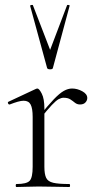

<svg xmlns="http://www.w3.org/2000/svg" viewBox="-20 -750 400 770"><path d="M139 -271 135 -281Q172 -327 195.5 -351.5Q219 -376 236 -385.5Q253 -395 269 -395Q290 -395 310 -384Q330 -373 330 -357Q330 -347 322.5 -339Q315 -331 301 -331Q289 -331 280.5 -338Q272 -345 262 -351.5Q252 -358 235 -358Q226 -358 215.5 -352.5Q205 -347 187.5 -328.5Q170 -310 139 -271ZM46 0Q43 0 43 -6Q43 -12 46 -12Q87 -12 99 -25Q111 -38 111 -81V-281Q111 -315 103 -330.5Q95 -346 75 -346Q65 -346 51 -342Q37 -338 19 -331Q15 -330 12.5 -335Q10 -340 14 -342L125 -394Q127 -395 130 -395Q137 -395 147.5 -374.5Q158 -354 158 -315V-81Q158 -52 165 -37Q172 -22 193.5 -17Q215 -12 258 -12Q261 -12 261 -6Q261 0 258 0Q234 0 202 -1Q170 -2 135 -2Q110 -2 86.5 -1Q63 0 46 0ZM101 -726Q100 -729 105.5 -730Q111 -731 112 -729L181 -550L249 -729Q250 -731 255.5 -730Q261 -729 259 -726L192 -477Q191 -472 181 -472Q171 -472 169 -477Z"/></svg>

Font: Cormorant Garamond Light
Style: Regular
Weight: 300
Designer: Christian Thalmann (Catharsis Fonts)
Foundry: Catharsis Fonts
Version: Version 4.001